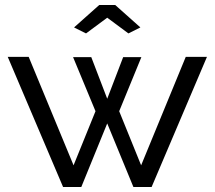

<svg xmlns="http://www.w3.org/2000/svg" viewBox="-20 -750 861 770"><path d="M277 -640 378 -730H442L543 -640L495 -616L410 -679L325 -616ZM725 -522H810L588 0H515L410 -255L306 0H233L11 -522H95L275 -87L363 -304L273 -521H346L410 -354L474 -521H547L458 -304L546 -87Z"/></svg>

Font: IngvarSans
Style: Regular
Weight: 500
Version: Version 3.000